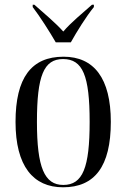

<svg xmlns="http://www.w3.org/2000/svg" viewBox="-20 -786 537 816"><path d="M217 -606H281C306 -651 347 -717 379 -756V-766H371C333 -732 282 -691 249 -652C215 -690 163 -733 126 -766H119V-756C149 -717 191 -651 217 -606ZM248 10C382 10 451 -78 451 -268C451 -454 379 -545 250 -545C113 -545 46 -455 46 -268C46 -80 121 10 248 10ZM249 0C169 0 137 -74 137 -268C137 -464 166 -535 248 -535C332 -535 361 -464 361 -268C361 -74 332 0 249 0Z"/></svg>

Font: Noto Serif Display Condensed
Style: Regular
Weight: 400
Width: 3
Designer: Monotype Design Team
Foundry: Monotype Imaging Inc.
Version: Version 2.009